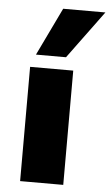

<svg xmlns="http://www.w3.org/2000/svg" viewBox="-55 -811 486 847"><g transform="rotate(5 188.5 -387.0)"><path d="M67 0V-506H258V0ZM88 -562 190 -774H377L221 -562Z"/></g></svg>

Font: Nunito Sans 7pt Black
Style: Regular
Weight: 900
Designer: Vernon Adams
Foundry: Vernon Adams
Version: Version 3.101;gftools[0.9.27]